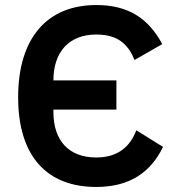

<svg xmlns="http://www.w3.org/2000/svg" viewBox="-20 -730 699 762"><path d="M362 12C497 12 579 -48 627 -147L521 -213C497 -150 450 -105 362 -105C255 -105 192 -170 192 -285V-295H442V-411H192C192 -525 255 -593 362 -593C449 -593 489 -553 514 -492L624 -555C570 -655 492 -710 362 -710C167 -710 52 -579 52 -344C52 -109 167 12 362 12Z"/></svg>

Font: Braiins Sans SemiBold
Style: Regular
Weight: 600
Designer: Mike Abbink, Paul van der Laan, Pieter van Rosmalen, Jiri Chlebus, Lubos Buracinsky
Foundry: Bold Monday, Sudetype
Version: Version 1.000;hotconv 1.0.109;makeotfexe 2.5.65596